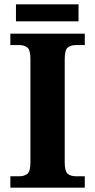

<svg xmlns="http://www.w3.org/2000/svg" viewBox="-20 -870 441 890"><path d="M28 0V-53H70Q92 -53 106.5 -64Q121 -75 121 -118V-596Q121 -639 106.5 -650Q92 -661 70 -661H28V-714H373V-661H331Q309 -661 294.5 -650Q280 -639 280 -596V-118Q280 -75 294.5 -64Q309 -53 331 -53H373V0ZM54 -771V-850H344V-771Z"/></svg>

Font: Noto Serif Vithkuqi
Style: Regular
Weight: 400
Version: Version 1.005